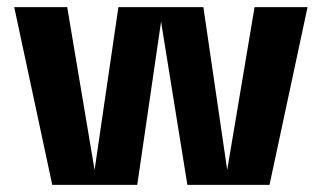

<svg xmlns="http://www.w3.org/2000/svg" viewBox="-20 -520 905 540"><path d="M738 0H507L433 -459L366 0H127L20 -500H169L246 -42L313 -500H552L619 -42L696 -500H845Z"/></svg>

Font: Fivo Sans Modern
Style: Regular
Weight: 700
Designer: Alexander Slobzheninov
Foundry: Alexander Slobzheninov
Version: 1.0